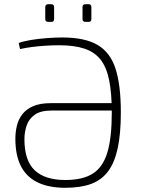

<svg xmlns="http://www.w3.org/2000/svg" viewBox="-20 -880 669 912"><path d="M290 12Q211 12 158 -14Q105 -40 79 -91.5Q53 -143 53 -221Q53 -252 60 -282Q67 -312 85.5 -336.5Q104 -361 137 -375.5Q170 -390 221 -390H536L535 -355H226Q173 -355 145 -335Q117 -315 106.5 -283.5Q96 -252 96 -219Q96 -117 145 -71Q194 -25 290 -25Q373 -25 421 -55.5Q469 -86 490 -156Q511 -226 511 -345Q511 -437 498.5 -499Q486 -561 457.5 -597Q429 -633 381 -649Q333 -665 262 -665Q232 -665 198.5 -663Q165 -661 133.5 -657Q102 -653 75 -647L69 -676Q91 -684 126.5 -690Q162 -696 202.5 -699Q243 -702 276 -702Q383 -702 443.5 -666.5Q504 -631 529 -553Q554 -475 554 -346Q554 -246 539.5 -177.5Q525 -109 494 -67Q463 -25 413 -6.5Q363 12 290 12ZM401 -860Q414 -860 414 -846V-790Q414 -776 401 -776H386Q372 -776 372 -790V-846Q372 -860 386 -860ZM224 -860Q237 -860 237 -846V-790Q237 -776 224 -776H209Q195 -776 195 -790V-846Q195 -860 209 -860Z"/></svg>

Font: Exo 2 ExtraLight
Style: Regular
Weight: 250
Designer: Natanael Gama
Foundry: Natanael Gama
Version: Version 2.010